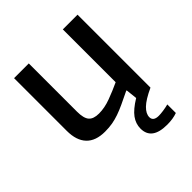

<svg xmlns="http://www.w3.org/2000/svg" viewBox="-206 -677 1033 1033"><g transform="rotate(-45 310.5 -160.0)"><path d="M210 10Q139 10 103 -28Q67 -66 67 -139V-540H179V-173Q179 -123 196.5 -102.5Q214 -82 256 -82Q299 -82 346 -99.5Q393 -117 438 -138V-540H550V15Q487 44 460 70.5Q433 97 433 123Q433 154 475 154Q489 154 510 151Q531 148 550 143V208Q517 220 473 220Q356 220 356 133Q356 96 379 64.5Q402 33 456 0L449 -65H445Q404 -45 374 -31Q344 -17 318 -8Q292 1 266.5 5.5Q241 10 210 10Z"/></g></svg>

Font: Encode Sans Normal
Style: Medium
Weight: 500
Designer: Pablo Impallari, Andres Torresi
Foundry: Pablo Impallari, Andres Torresi
Version: Version 1.000; ttfautohint (v1.00) -l 8 -r 50 -G 200 -x 14 -